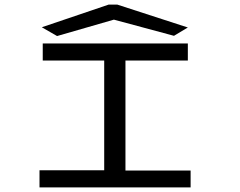

<svg xmlns="http://www.w3.org/2000/svg" viewBox="-20 -811 1040 831"><path d="M151 0V-74H431V-549H165V-623H793V-549H523V-73H805V0ZM227 -655 161 -693 450 -791H488L793 -692L733 -656L473 -726Z"/></svg>

Font: Inconsolata UltraExpanded Thin
Style: Regular
Weight: 100
Width: 9
Monospace: yes
Designer: Raph Levien, Cyreal, Brenton Simpson
Foundry: Raph Levien, Cyreal, Google
Version: Version 3.100; ttfautohint (v1.8.4.7-5d5b)